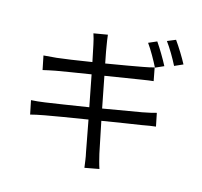

<svg xmlns="http://www.w3.org/2000/svg" viewBox="-126 -990 1252 1192"><g transform="rotate(15 500.0 -394.5)"><path d="M833 -675C812 -716 776 -776 751 -812L698 -789C725 -752 759 -691 779 -651ZM489 -521 721 -558C748 -562 778 -567 793 -568L777 -652C760 -647 734 -641 705 -636C663 -628 571 -612 474 -596C463 -653 455 -693 454 -704C450 -726 446 -755 444 -773L355 -758C362 -737 368 -715 373 -690C376 -678 384 -638 395 -584C301 -569 213 -556 174 -552C143 -549 116 -547 91 -545L109 -456C131 -461 157 -467 189 -473C228 -480 315 -494 410 -509L449 -308C335 -290 226 -273 176 -266C150 -262 112 -258 88 -257L106 -169C128 -175 156 -181 194 -188C243 -197 350 -215 464 -233C483 -134 498 -53 502 -31C509 -2 512 29 517 63L609 46C599 17 591 -17 584 -46C579 -68 563 -149 543 -246C642 -262 735 -277 790 -285C827 -292 859 -297 880 -299L863 -383C842 -377 813 -370 775 -363C725 -354 629 -338 528 -321ZM808 -830C836 -792 869 -736 891 -692L945 -716C926 -753 887 -816 861 -852Z"/></g></svg>

Font: Noto Sans CJK SC Regular
Style: Regular
Weight: 400
Designer: Ryoko NISHIZUKA (kana & ideographs); Paul D. Hunt (Latin, Greek & Cyrillic); Wenlong ZHANG (bopomofo); Sandoll Communica
Foundry: Adobe Systems Incorporated
Version: Version 1.004;PS 1.004;hotconv 1.0.82;makeotf.lib2.5.63406